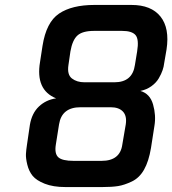

<svg xmlns="http://www.w3.org/2000/svg" viewBox="-20 -757 697 777"><path d="M257 -494Q251 -455 271 -439.5Q291 -424 322 -424H443Q516 -424 526 -494L535 -549Q543 -598 528.5 -615Q514 -632 474 -632H361Q314 -632 293.5 -613.5Q273 -595 265 -549ZM206 -172Q200 -135 216 -120.5Q232 -106 278 -106H391Q466 -106 475 -172L489 -254Q494 -288 477.5 -305.5Q461 -323 428 -323H306Q230 -323 219 -254ZM89 -170 101 -252Q109 -299 137.5 -326Q166 -353 207 -359Q123 -393 142 -506L152 -571Q167 -667 219 -702Q271 -737 362 -737H512Q592 -737 629.5 -690Q667 -643 654 -557L644 -499Q643 -488 638 -473Q633 -458 622.5 -440Q612 -422 592.5 -408Q573 -394 548 -389Q587 -378 599.5 -334Q612 -290 605 -248L591 -158Q582 -104 563 -70.5Q544 -37 513.5 -22.5Q483 -8 458 -4Q433 0 394 0H245Q195 0 161 -13.5Q127 -27 112 -45.5Q97 -64 90.5 -90.5Q84 -117 85 -134Q86 -151 89 -170Z"/></svg>

Font: Exo
Style: Demi Bold Italic
Weight: 600
Designer: Natanael Gama
Version: Version 1